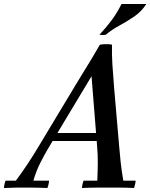

<svg xmlns="http://www.w3.org/2000/svg" viewBox="-81 -945 757 967"><path d="M-61 2Q-61 -6 -58.5 -17Q-56 -28 -53 -35H-1Q32 -80 59.5 -121.5Q87 -163 115 -210L301 -519Q316 -544 337 -578Q358 -612 380.5 -649Q403 -686 422 -720Q433 -722 443.5 -722.5Q454 -723 464 -722.5Q474 -722 483 -720L380 -561L169 -210Q146 -172 124 -129Q102 -86 87 -35H166Q166 -28 163.5 -17Q161 -6 158 2Q117 0 84.5 0Q52 0 35 0Q17 0 -4.5 0Q-26 0 -61 2ZM540 -35H602Q602 -28 599.5 -17Q597 -6 594 2Q560 0 532.5 0Q505 0 473 0Q439 0 402.5 0Q366 0 332 2Q332 -6 334.5 -17Q337 -28 340 -35H409Q411 -79 411.5 -123Q412 -167 408 -210L380 -561L483 -720Q482 -670 485 -621Q488 -572 494 -500L519 -210Q522 -172 526.5 -130Q531 -88 540 -35ZM435 -235H175L184 -275H444ZM656 -925Q632 -887 594.5 -861.5Q557 -836 519 -815.5Q481 -795 452 -770Q436 -767 420 -770Q455 -808 481.5 -843.5Q508 -879 531 -925Z"/></svg>

Font: Poltawski Nowy
Style: Italic
Weight: 400
Italic angle: -12°
Designer: Adam Pótawski, Mateusz Machalski, Borys Kosmynka, Ania Wieluska
Foundry: Capitalics.wtf
Version: Version 1.001;gftools[0.9.25]